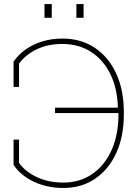

<svg xmlns="http://www.w3.org/2000/svg" viewBox="-20 -910 664 940"><path d="M290 10.3Q211.4 10.3 146.5 -20Q81.5 -50.3 46.4 -102.5V-226.6H73.2V-112.3Q105 -68.4 162.1 -42.2Q219.2 -16.1 290 -16.1Q370.6 -16.1 431.4 -57.9Q492.2 -99.6 526.1 -174.8Q560.1 -250 560.1 -351.1V-356.4H249.5V-382.8H556.2L557.1 -385.3Q554.2 -478.5 519.8 -548.1Q485.4 -617.7 425.3 -656.2Q365.2 -694.8 285.2 -694.8Q214.8 -694.8 160.2 -668.7Q105.5 -642.6 73.2 -598.6V-484.4H46.4V-608.4Q70.3 -643.1 106.4 -668.5Q142.6 -693.8 188 -707.5Q233.4 -721.2 285.2 -721.2Q377 -721.2 444.6 -675.8Q512.2 -630.4 549.3 -549.1Q586.4 -467.8 586.4 -359.9V-351.1Q586.4 -243.2 549.6 -161.9Q512.7 -80.6 446 -35.2Q379.4 10.3 290 10.3ZM354 -822.8V-890.1H389.2V-822.8ZM197.8 -822.8V-890.1H233.4V-822.8Z"/></svg>

Font: Roboto Slab LO Thin
Style: Regular
Weight: 250
Designer: Google
Version: Version 2.00;September 28, 2018;FontCreator 11.5.0.2427 64-b